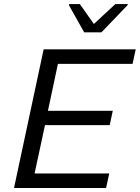

<svg xmlns="http://www.w3.org/2000/svg" viewBox="-20 -933 694 953"><path d="M49.6 0 196.6 -688H653.6L638 -616H267.5L217.9 -382.9H539.7L524.6 -312H203.3L151.7 -72H522.2L506.6 0ZM397.8 -772.6 322.1 -907.3 323.6 -912.8H376.3L446 -814L552.5 -912.8H614.6L613 -907.3L483.5 -772.6Z"/></svg>

Font: Saira Thin
Style: Italic
Weight: 100
Italic angle: -12°
Designer: Hector Gatti with collaboration of the Omnibus-Type team
Foundry: Omnibus-Type
Version: Version 1.101